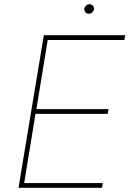

<svg xmlns="http://www.w3.org/2000/svg" viewBox="-20 -895 624 915"><path d="M68.2 0 188.9 -727.3H576.7L572.4 -704.5H207.4L153.4 -375H497.2L492.9 -352.3H149.1L95.2 -22.7H470.2L465.9 0ZM403.4 -829.5Q392.8 -829.5 386.5 -837Q380.3 -844.5 382.1 -855.1Q383.5 -862.6 390.6 -868.8Q397.7 -875 406.2 -875Q416.9 -875 423.1 -867.5Q429.3 -860.1 427.6 -849.4Q426.1 -841.6 419 -835.6Q411.9 -829.5 403.4 -829.5Z"/></svg>

Font: Inter UI Thin
Style: Italic
Weight: 100
Italic angle: -9.39999°
Designer: Rasmus Andersson
Foundry: rsms
Version: 3.2;8d6f07862